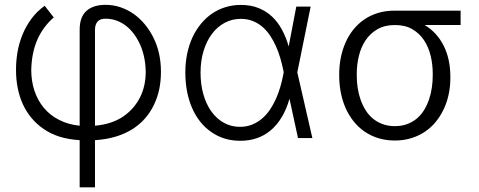

<svg xmlns="http://www.w3.org/2000/svg" viewBox="-20 -573 1989 797"><path d="M165.5 -549 203.1 -500.7Q158.7 -462 135.1 -408.4Q111.5 -354.8 109.7 -283Q109.7 -236.5 123 -196.4Q136.4 -156.2 161.9 -125.5Q187.5 -94.8 225 -75.5Q262.4 -56.1 310.7 -51.1V-449.9Q310.7 -502.1 338.6 -527.5Q366.5 -552.9 418 -552.9Q451.3 -552.9 481 -542.6Q510.7 -532.3 535.9 -514.4Q561.1 -496.4 581.3 -471.8Q601.6 -447.1 616.1 -418.3Q648.1 -355.5 648.1 -274.9Q648.1 -237.2 641.2 -203.5Q634.2 -169.7 619.3 -138.5Q604.8 -107.6 582.4 -81.9Q560 -56.1 529.7 -36.9Q499.3 -17.8 460.6 -6Q421.9 5.7 374.3 8.9V204.5H310.7V8.9Q263.8 5.7 227.8 -5.5Q191.8 -16.7 161.6 -37.3Q132.5 -57.2 110.8 -83.3Q89.1 -109.4 74.9 -140.4Q60.7 -171.5 53.6 -207.2Q46.5 -242.9 46.5 -281.6Q46.2 -318.9 52.7 -357.1Q59.3 -395.2 73.9 -430.4Q88.4 -465.6 111.2 -496.1Q133.9 -526.6 165.5 -549ZM374.3 -51.1Q444.6 -57.5 491.5 -89.5Q514.9 -105.5 532.5 -125.9Q550.1 -146.3 561.8 -169.9Q573.5 -193.5 579.2 -220Q584.9 -246.4 584.9 -275.2Q583.8 -337.4 562.1 -386.7Q551.1 -411.6 536.2 -431.6Q521.3 -451.7 503 -465.9Q484.7 -480.1 463.4 -487.7Q442.1 -495.4 418 -495.4Q395.2 -495.4 384.8 -483.1Q374.3 -470.9 374.3 -449.6Z M778.8 -417.6Q793.7 -449.2 814.3 -474.3Q834.9 -499.3 860.4 -516.7Q886 -534.1 916 -543.3Q946 -552.6 979.8 -552.6Q1021 -552.6 1053.3 -539.6Q1085.6 -526.6 1109.7 -503.7Q1133.9 -480.8 1150.7 -449.2Q1167.6 -417.6 1178.3 -380.3L1209.9 -545.5H1269.5L1214.1 -272.7L1276.6 0H1217L1181.8 -162.3H1181.5Q1169 -119 1149.3 -86.3Q1129.6 -53.6 1103.5 -31.8Q1077.4 -9.9 1045.3 0.9Q1013.1 11.7 975.9 11.4Q907.7 11 856.2 -25.6Q830.6 -43.3 810.7 -68.5Q790.8 -93.8 777.2 -125.2Q763.5 -156.6 756.4 -193.7Q749.3 -230.8 749.3 -272.4Q749.3 -352.3 778.8 -417.6ZM975.9 -46.5Q1003.9 -46.5 1026.8 -55.9Q1049.7 -65.3 1068.4 -81.3Q1087 -97.3 1101.2 -118.6Q1115.4 -139.9 1125.9 -163.7Q1136.4 -187.5 1143.6 -212.4Q1150.9 -237.2 1155.2 -260.3L1157.7 -273.4L1155.5 -283.7Q1150.6 -307.9 1143.3 -332.7Q1136 -357.6 1125.5 -381Q1115.1 -404.5 1101.2 -425.2Q1087.4 -446 1069.4 -461.5Q1051.5 -476.9 1029.3 -485.8Q1007.1 -494.7 979.8 -494.7Q943.2 -494.7 912.5 -478.2Q881.7 -461.6 859.6 -432Q837.4 -402.3 824.9 -361.3Q812.5 -320.3 812.5 -271.3Q812.5 -222.7 824.2 -181.5Q835.9 -140.3 857.4 -110.3Q878.9 -80.3 909.1 -63.4Q939.3 -46.5 975.9 -46.5Z M1388.1 -266.3Q1388.1 -300.8 1394.7 -333.6Q1401.3 -366.5 1414.1 -395.8Q1426.8 -425.1 1446.2 -449.4Q1465.6 -473.7 1491.1 -491.5Q1516.7 -509.2 1548.5 -519Q1580.3 -528.8 1618.3 -528.8H1892V-469.1H1742.9Q1768.5 -453.8 1788.4 -432Q1808.2 -410.2 1821.9 -382.8Q1835.6 -355.5 1842.5 -323.3Q1849.4 -291.2 1849.4 -255V-247.5Q1849.4 -213.8 1842.5 -181.5Q1835.6 -149.1 1822.3 -120.6Q1808.9 -92 1789.4 -67.8Q1769.9 -43.7 1744.3 -26.5Q1718.8 -9.2 1687.3 0.5Q1655.9 10.3 1619.3 10.3Q1581.7 10.3 1549.9 0.4Q1518.1 -9.6 1492.4 -27.5Q1466.6 -45.5 1447.1 -70.3Q1427.6 -95.2 1414.4 -125Q1401.3 -154.8 1394.7 -188.7Q1388.1 -222.7 1388.1 -258.2ZM1460.9 -258.2Q1460.9 -233.7 1464.7 -208.6Q1468.4 -183.6 1476.4 -160.5Q1484.4 -137.4 1496.8 -117Q1509.2 -96.6 1526.8 -81.7Q1544.4 -66.8 1567.5 -58.1Q1590.6 -49.4 1619.3 -49.4Q1648.1 -49.4 1670.8 -58.1Q1693.5 -66.8 1711.1 -81.7Q1728.7 -96.6 1740.9 -117Q1753.2 -137.4 1761.2 -160.9Q1769.2 -184.3 1772.7 -209.7Q1776.3 -235.1 1776.3 -259.9V-268.1Q1776.3 -305 1767.8 -340.9Q1759.2 -376.8 1740.6 -405.4Q1721.9 -433.9 1692.1 -451.5Q1662.3 -469.1 1619.3 -469.1Q1576.7 -469.1 1546.7 -451.7Q1516.7 -434.3 1497.7 -405.9Q1478.7 -377.5 1469.8 -341.1Q1460.9 -304.7 1460.9 -266.3Z"/></svg>

Font: Inter P Light
Style: Regular
Weight: 300
Designer: Rasmus Andersson
Foundry: rsms
Version: Version 3.018;git-588b23468